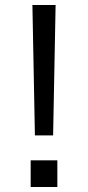

<svg xmlns="http://www.w3.org/2000/svg" viewBox="-20 -750 353 770"><path d="M120 -207 110 -730H203L193 -207ZM103 0V-107H210V0Z"/></svg>

Font: M PLUS 1
Style: Regular
Weight: 400
Designer: Coji Morishita
Foundry: UNDERFOREST DESIGN
Version: Version 1.001